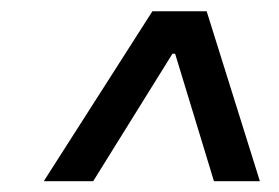

<svg xmlns="http://www.w3.org/2000/svg" viewBox="-20 -725 505 347"><path d="M288.1 -664.1H313.5L307.6 -627.9H282.2ZM59.1 -397.5 255.4 -704.6H353.5L449.7 -397.5H366.7L292 -642.6H300.8L148.4 -397.5Z"/></svg>

Font: Inter 17pt
Style: Italic
Weight: 400
Italic angle: -9.3988°
Version: Version 4.001;git-66647c0bb